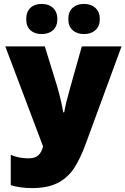

<svg xmlns="http://www.w3.org/2000/svg" viewBox="-20 -951 641 981"><path d="M418 -216Q389 -137 357 -89.5Q325 -42 274 -16Q223 10 144 10Q81 10 35 -5V-160Q75 -142 126 -142Q160 -142 176.5 -158Q193 -174 200 -203L7 -714H209L274 -503Q295 -428 303 -377H308Q317 -428 337 -497L398 -714H601ZM193 -931Q229 -931 251 -910.5Q273 -890 273 -853Q273 -817 251 -797Q229 -777 193 -777Q157 -777 135.5 -796.5Q114 -816 114 -853Q114 -891 135.5 -911Q157 -931 193 -931ZM409 -931Q445 -931 467.5 -910.5Q490 -890 490 -853Q490 -817 467.5 -797Q445 -777 409 -777Q373 -777 351 -797Q329 -817 329 -853Q329 -891 351 -911Q373 -931 409 -931Z"/></svg>

Font: Noto Sans Display Black Narrow
Style: Regular
Weight: 900
Width: 4
Designer: Monotype Design team
Foundry: Monotype Imaging Inc.
Version: Version 1.000